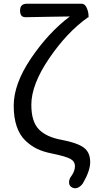

<svg xmlns="http://www.w3.org/2000/svg" viewBox="-20 -816 513 1032"><path d="M125 -795.9H418.9Q436.5 -795.9 446.3 -773.4Q456.1 -751 456.1 -727.5Q456.1 -721.7 453.1 -721.7H451.2Q339.8 -642.6 244.1 -502Q148.4 -361.3 148.4 -252.9Q148.4 -162.1 189 -120.6Q229.5 -79.1 310.5 -64.5Q393.6 -48.8 429.2 -23.4Q464.8 2 464.8 55.7Q464.8 101.6 425.8 168.9Q416 183.6 401.4 191.4Q386.7 199.2 371.1 193.4Q351.6 185.5 351.1 165.5Q350.6 145.5 365.2 127.9Q382.8 102.5 382.8 77.1Q382.8 51.8 358.4 38.1Q334 24.4 257.8 8.8Q212.9 0 179.2 -16.1Q145.5 -32.2 115.7 -61Q85.9 -89.8 69.8 -136.7Q53.7 -183.6 53.7 -248Q53.7 -365.2 147 -502.9Q240.2 -640.6 355.5 -727.5Q351.6 -727.5 258.8 -726.1Q166 -724.6 122.1 -723.6Q103.5 -722.7 95.7 -731.4Q87.9 -740.2 87.9 -759.8Q87.9 -795.9 125 -795.9Z"/></svg>

Font: GenSenMaruGothic TW TTF Regular
Style: Regular
Weight: 400
Version: Version 1.301